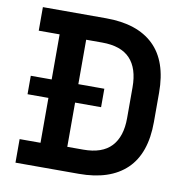

<svg xmlns="http://www.w3.org/2000/svg" viewBox="-79 -776 823 851"><g transform="rotate(10 332.5 -350.0)"><path d="M46 0V-106H140V-594H46V-700H331Q471 -700 545 -629Q619 -558 619 -416V-284Q619 -142 545 -71Q471 0 331 0ZM260 -109H332Q417 -109 458 -153Q499 -197 499 -280V-419Q499 -504 458 -547.5Q417 -591 332 -591H260ZM46 -308V-391H377V-308Z"/></g></svg>

Font: Space Grotesk SemiBold
Style: Regular
Weight: 600
Designer: Florian Karsten
Foundry: Florian Karsten
Version: Version 2.000